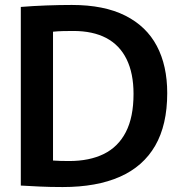

<svg xmlns="http://www.w3.org/2000/svg" viewBox="-20 -751 731 775"><path d="M233 4Q181 4 140.5 2Q100 0 64 -2V-723Q113 -727 167 -729Q221 -731 270 -731Q400 -731 485.5 -688Q571 -645 613 -565.5Q655 -486 655 -375Q655 -247 606.5 -163Q558 -79 464 -37.5Q370 4 233 4ZM259 -101Q341 -101 399 -129.5Q457 -158 488 -218Q519 -278 519 -372Q519 -455 491 -512Q463 -569 409 -597.5Q355 -626 276 -626Q255 -626 234 -625.5Q213 -625 194 -623V-103Q209 -102 224.5 -101.5Q240 -101 259 -101Z"/></svg>

Font: Murecho Thin Medium
Style: Regular
Weight: 500
Version: Version 1.010